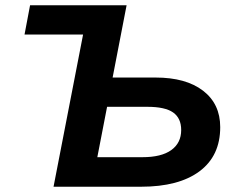

<svg xmlns="http://www.w3.org/2000/svg" viewBox="-20 -708 894 728"><path d="M570 -414Q685 -414 750 -364Q815 -314 815 -226Q815 -117 736.5 -58.5Q658 0 515 0H183L295 -577H73L94 -688H460L407 -414ZM349 -112H520Q592 -112 629.5 -139Q667 -166 667 -215Q667 -260 636.5 -281.5Q606 -303 539 -303H386Z"/></svg>

Font: Libra Sans Modern
Style: Bold Italic
Weight: 700
Italic angle: -12°
Foundry: Stefan Peev, Context Ltd
Version: Version 1.000